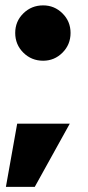

<svg xmlns="http://www.w3.org/2000/svg" viewBox="-20 -622 334 732"><path d="M144.5 -390.5Q100 -390.5 69 -421.2Q38 -452 38 -496.5Q38 -540.5 69 -571Q100 -601.5 144.5 -601.5Q187.5 -601.5 218.2 -571Q249 -540.5 249 -496.5Q249 -452 218.2 -421.2Q187.5 -390.5 144.5 -390.5ZM2.5 90.5 45.5 -150.5H246L112.5 90.5Z"/></svg>

Font: Anybody Black
Style: Regular
Weight: 900
Designer: Tyler Finck
Foundry: Etcetera Type Company
Version: Version 1.010; ttfautohint (v1.8.3) -l 8 -r 50 -G 200 -x 14 